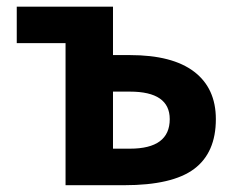

<svg xmlns="http://www.w3.org/2000/svg" viewBox="-20 -543 684 565"><path d="M312.5 -273.4V-105.5H362.3Q479.5 -105.5 479.5 -192.4Q479.5 -273.4 362.3 -273.4ZM172.9 -416H29.3V-523.4H312.5V-380.9H362.3Q487.3 -380.9 551.3 -332Q615.2 -283.2 615.2 -192.4Q615.2 -93.8 551.3 -45.9Q487.3 2 345.7 2H172.9Z"/></svg>

Font: Nasu
Style: Bold
Weight: 700
Designer: Ryoko NISHIZUKA (kana &amp; ideographs); Paul D. Hunt (Latin, Greek &amp; Cyrillic); Wenlong ZHANG (bopomofo); Sandoll C
Version: Version 2014.1215